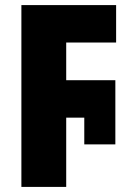

<svg xmlns="http://www.w3.org/2000/svg" viewBox="-20 -734 512 754"><path d="M64 0H240V-272H311V-167H433V-419H240V-567H436V-714H64Z"/></svg>

Font: Noto Sans Condensed Black
Style: Regular
Weight: 900
Width: 3
Designer: Monotype Design Team
Foundry: Monotype Imaging Inc.
Version: Version 2.013